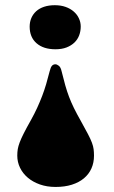

<svg xmlns="http://www.w3.org/2000/svg" viewBox="-20 -720 446 749"><path d="M196.3 -527.8Q149.4 -527.8 122.6 -551.3Q95.7 -574.7 95.7 -616.2Q95.7 -634.3 102.3 -649.7Q108.9 -665 121.3 -676.3Q133.8 -687.5 152.1 -693.6Q170.4 -699.7 193.8 -699.7Q217.3 -699.7 235.8 -693.1Q254.4 -686.5 267.6 -675Q280.8 -663.6 287.8 -648.4Q294.9 -633.3 294.9 -616.7Q294.9 -598.1 288.8 -582Q282.7 -565.9 270.3 -554Q257.8 -542 239.5 -534.9Q221.2 -527.8 196.3 -527.8ZM47.4 -112.8Q47.4 -126.5 49.3 -138.2Q51.3 -149.9 56.9 -164.8Q62.5 -179.7 72.8 -200Q83 -220.2 100.1 -250.5Q114.3 -275.9 125 -299.3Q135.7 -322.8 144.5 -345.7Q153.3 -368.7 160.2 -392.3Q167 -416 173.8 -442.4Q177.7 -458 182.9 -463.6Q188 -469.2 196.3 -469.2Q201.7 -469.2 209.2 -463.6Q216.8 -458 220.2 -442.4Q228 -410.6 234.6 -387.2Q241.2 -363.8 249.3 -342.5Q257.3 -321.3 268.3 -298.8Q279.3 -276.4 295.9 -247.1Q313 -216.3 323.2 -196.8Q333.5 -177.2 338.6 -163.3Q343.8 -149.4 345.2 -137.9Q346.7 -126.5 346.7 -112.8Q346.7 -85.4 336.7 -63Q326.7 -40.5 307.4 -24.4Q288.1 -8.3 260.3 0.5Q232.4 9.3 196.8 9.3Q163.1 9.3 135.5 -0.5Q107.9 -10.3 88.4 -26.9Q68.8 -43.5 58.1 -65.7Q47.4 -87.9 47.4 -112.8Z"/></svg>

Font: Limelight
Style: Regular
Weight: 400
Designer: Nicole Fally with help from Eben Sorkin
Foundry: Nicole Fally with help from Eben Sorkin
Version: Version 1.002